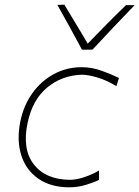

<svg xmlns="http://www.w3.org/2000/svg" viewBox="-20 -791 595 820"><path d="M277 9Q196.5 9 143.8 -27.8Q91 -64.5 70.8 -128.2Q50.5 -192 67 -273Q81 -341 118.2 -393Q155.5 -445 209.8 -474.5Q264 -504 329 -504Q372.5 -504 415.2 -488.5Q458 -473 488 -458L477 -423Q436.5 -448 396.2 -460Q356 -472 328 -472Q243.5 -468.5 181.2 -417Q119 -365.5 98 -267Q74 -154 124.2 -89.2Q174.5 -24.5 277 -23Q307 -23 341.2 -34.8Q375.5 -46.5 403 -63V-23Q383 -12.5 347.8 -1.8Q312.5 9 277 9ZM330 -579Q305.5 -625 278.8 -673.5Q252 -722 225 -770L255 -771Q279.5 -729 305 -687.8Q330.5 -646.5 354.5 -604.5Q394.5 -646 434.8 -686.8Q475 -727.5 518 -769H555Q508.5 -721 464 -674Q419.5 -627 375 -579Z"/></svg>

Font: Commissioner Flair Thin
Style: Italic
Weight: 100
Italic angle: -12°
Designer: Kostas Bartsokas
Foundry: Kostas Bartsokas
Version: Version 1.000; ttfautohint (v1.8.3)